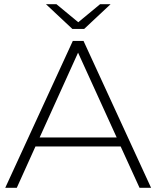

<svg xmlns="http://www.w3.org/2000/svg" viewBox="-20 -895 745 915"><path d="M555 -197H149L60 0H5L327 -700H378L700 0H645ZM536 -240 352 -644 169 -240ZM507 -875 381 -757H325L199 -875H249L353 -789L457 -875Z"/></svg>

Font: Idrija Light
Style: Regular
Weight: 300
Designer: Julieta Ulanovsky
Foundry: Julieta Ulanovsky
Version: Version 7.200